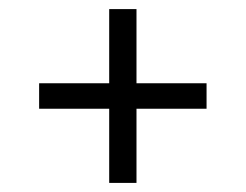

<svg xmlns="http://www.w3.org/2000/svg" viewBox="-20 -551 540 422"><path d="M280 -149H220V-312H66V-368H220V-531H280V-368H434V-312H280Z"/></svg>

Font: Iosevka SS04 Light
Style: Regular
Weight: 300
Monospace: yes
Designer: Belleve Invis
Foundry: Belleve Invis
Version: Version 19.0.0; ttfautohint (v1.8.4)